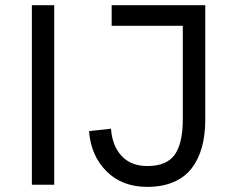

<svg xmlns="http://www.w3.org/2000/svg" viewBox="-20 -710 898 738"><path d="M102.5 0V-689.9H188.5V0ZM546.4 8.3Q448.7 8.3 388.9 -52Q329.1 -112.3 322.3 -206.1L406.7 -215.3Q411.1 -150.4 447 -111.1Q482.9 -71.8 546.4 -71.8Q620.6 -71.8 651.6 -115.5Q682.6 -159.2 682.6 -249.5V-610.8H409.2V-689.9H769V-250.5Q769 -191.4 756.1 -144.5Q743.2 -97.7 716.8 -63.2Q690.4 -28.8 647.2 -10.3Q604 8.3 546.4 8.3Z"/></svg>

Font: HK Grotesk Medium Legacy
Style: Regular
Weight: 500
Designer: Alfredo Marco Pradil
Foundry: Hanken Design Co.
Version: Version 2.022;PS 002.022;hotconv 1.0.88;makeotf.lib2.5.64775